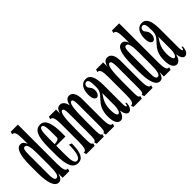

<svg xmlns="http://www.w3.org/2000/svg" viewBox="8 -1316 1940 1940"><g transform="rotate(-45 978.0 -346.5)"><path d="M155 0H250L258 -29H250C226 -29 215 -64 215 -140V-700H113L105 -671H113C137 -671 148 -636 148 -560V-491C135 -526 118 -542 92 -542C37 -542 10 -468 10 -315V-220C10 -70 39 7 95 7C124 7 141 -13 155 -62ZM78 -129V-406C78 -471 85 -494 107 -494C136 -494 148 -452 148 -346V-189C148 -82 137 -41 108 -41C86 -41 78 -64 78 -129Z M466 -180 437 -192C436 -77 418 -18 379 -18C349 -18 338 -57 338 -146V-275H470V-325C470 -474 439 -542 373 -542C301 -542 270 -474 270 -315V-220C270 -62 301 7 373 7C438 7 466 -50 466 -180ZM338 -297V-389C338 -477 346 -517 371 -517C394 -517 402 -481 402 -419V-330C402 -311 381 -300 338 -297Z M493 0H612L620 -29C595 -29 595 -64 595 -140V-258C595 -417 607 -487 636 -487C653 -487 659 -463 659 -410V-140C659 -64 659 -29 634 -29L642 0H743L751 -29C726 -29 726 -64 726 -140V-258C726 -417 738 -487 767 -487C784 -487 790 -463 790 -410V-140C790 -64 790 -29 765 -29L773 0H892L900 -29H892C868 -29 857 -64 857 -140V-425C857 -498 830 -542 788 -542C755 -542 735 -520 723 -466C714 -514 691 -542 657 -542C625 -542 606 -522 595 -476V-535H493L485 -506H493C517 -506 528 -471 528 -395V-140C528 -64 517 -29 493 -29H485Z M1043 -419V-402C1043 -291 915 -297 915 -114C915 -13 954 7 979 7C1002 7 1029 -10 1044 -70H1045C1052 -22 1069 7 1095 7C1125 7 1148 -31 1148 -81L1136 -87C1135 -66 1130 -54 1123 -54C1114 -54 1110 -71 1110 -110V-365C1110 -487 1083 -542 1023 -542C966 -542 931 -492 931 -409C931 -295 1013 -313 1013 -392C1013 -447 977 -451 977 -481C977 -500 991 -517 1010 -517C1037 -517 1043 -484 1043 -419ZM980 -144C980 -253 1030 -293 1042 -322H1043V-140C1043 -109 1032 -57 1008 -57C991 -57 980 -91 980 -144Z M1167 0H1286L1294 -29C1269 -29 1269 -64 1269 -140V-258C1269 -417 1282 -487 1312 -487C1330 -487 1338 -463 1338 -410V-140C1338 -64 1338 -29 1313 -29L1321 0H1440L1448 -29H1440C1416 -29 1405 -64 1405 -140V-425C1405 -498 1378 -542 1334 -542C1300 -542 1280 -521 1269 -474V-535H1167L1159 -506H1167C1191 -506 1202 -471 1202 -395V-140C1202 -64 1191 -29 1167 -29H1159Z M1602 0H1697L1705 -29H1697C1673 -29 1662 -64 1662 -140V-700H1560L1552 -671H1560C1584 -671 1595 -636 1595 -560V-491C1582 -526 1565 -542 1539 -542C1484 -542 1457 -468 1457 -315V-220C1457 -70 1486 7 1542 7C1571 7 1588 -13 1602 -62ZM1525 -129V-406C1525 -471 1532 -494 1554 -494C1583 -494 1595 -452 1595 -346V-189C1595 -82 1584 -41 1555 -41C1533 -41 1525 -64 1525 -129Z M1846 -419V-402C1846 -291 1718 -297 1718 -114C1718 -13 1757 7 1782 7C1805 7 1832 -10 1847 -70H1848C1855 -22 1872 7 1898 7C1928 7 1951 -31 1951 -81L1939 -87C1938 -66 1933 -54 1926 -54C1917 -54 1913 -71 1913 -110V-365C1913 -487 1886 -542 1826 -542C1769 -542 1734 -492 1734 -409C1734 -295 1816 -313 1816 -392C1816 -447 1780 -451 1780 -481C1780 -500 1794 -517 1813 -517C1840 -517 1846 -484 1846 -419ZM1783 -144C1783 -253 1833 -293 1845 -322H1846V-140C1846 -109 1835 -57 1811 -57C1794 -57 1783 -91 1783 -144Z"/></g></svg>

Font: Americaine Condensed
Style: Regular
Weight: 400
Width: 3
Designer: Alan Madić
Foundry: ESAD Valence
Version: Version 0.001;Glyphs 3.1.2 (3151)